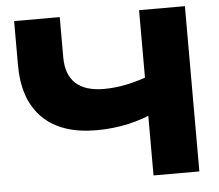

<svg xmlns="http://www.w3.org/2000/svg" viewBox="-53 -809 991 868"><g transform="rotate(-5 443.0 -375.0)"><path d="M371 -226Q211 -226 126.5 -309.5Q42 -393 42 -551V-750H249V-568Q249 -489 292 -449Q335 -409 421 -409Q471 -409 526 -420.5Q581 -432 636 -454L648 -288Q588 -258 517 -242Q446 -226 371 -226ZM609 0V-750H817V0Z"/></g></svg>

Font: Unbounded
Style: Bold
Weight: 700
Designer: Luke Prowse, Jean-Baptiste Morizot, Fátima Lázaro, Florian Runge
Foundry: NaN
Version: Version 1.700